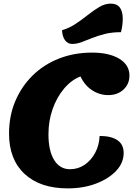

<svg xmlns="http://www.w3.org/2000/svg" viewBox="-20 -1017 756 1062"><path d="M355 25Q202 25 116 -55Q30 -135 30 -278Q30 -376 64.5 -457.5Q99 -539 160.5 -599.5Q222 -660 306 -693Q390 -726 489 -726Q584 -726 640 -692Q696 -658 696 -599Q696 -552 663 -521.5Q630 -491 579 -491Q531 -491 490 -517.5Q449 -544 425 -594Q375 -575 334.5 -527Q294 -479 271 -413.5Q248 -348 248 -274Q248 -183 279.5 -132Q311 -81 367 -81Q412 -81 448 -105.5Q484 -130 506.5 -172Q529 -214 531 -265Q595 -265 629.5 -241.5Q664 -218 664 -171Q664 -116 622.5 -72Q581 -28 511 -1.5Q441 25 355 25ZM379 -774Q355 -774 340 -794Q325 -814 323 -850Q362 -861 397.5 -884.5Q433 -908 465.5 -934Q498 -960 529.5 -978.5Q561 -997 593 -997Q659 -997 659 -912Q659 -895 656.5 -876Q654 -857 649 -839Q598 -839 559 -829Q520 -819 489 -806.5Q458 -794 431.5 -784Q405 -774 379 -774Z"/></svg>

Font: Lemonada
Style: Regular
Weight: 400
Designer: Mohamed Gaber (Arabic), Eduardo Tunni (Latin)
Foundry: Kief Type Foundry
Version: Version 4.005